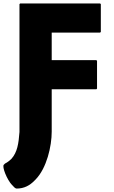

<svg xmlns="http://www.w3.org/2000/svg" viewBox="-55 -847 663 1114"><path d="M526 -827H62L58 -823V-81C53 -15 46 36 11 75L10 76C0 85 -10 94 -26 102L-33 109C-44 120 -16 194 16 228H17L26 238C33 245 38 247 42 247C85 247 118 229 145 201L152 194C216 128 245 2 245 -83V-329H504L508 -333V-494L504 -498H245V-658H526L530 -662V-823ZM26 238 25 237Z"/></svg>

Font: Hussar Woodtype
Style: Bd
Weight: 900
Foundry: Cannot Into Space Fonts
Version: Version 1.07